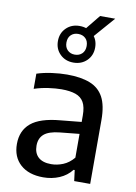

<svg xmlns="http://www.w3.org/2000/svg" viewBox="-97 -952 722 1023"><g transform="rotate(10 264.0 -440.5)"><path d="M210 9Q131 9 86.2 -31.5Q41.5 -72 41.5 -142Q41.5 -214.5 90.5 -255.5Q139.5 -296.5 247.5 -306L384 -319.5L394.5 -256L256.5 -242Q197.5 -236 171.8 -213.8Q146 -191.5 146 -151.5Q146 -111 169.8 -89.2Q193.5 -67.5 239.5 -67.5Q271.5 -67.5 303.5 -80.5Q335.5 -93.5 361 -124V-352Q361 -398 346.5 -423.5Q332 -449 302 -459.5Q272 -470 225.5 -470Q194.5 -470 155.5 -464.5Q116.5 -459 78.5 -446.5V-528.5Q115 -540.5 159 -546.5Q203 -552.5 241.5 -552.5Q316 -552.5 365.2 -533.2Q414.5 -514 438.8 -469Q463 -424 463 -346V0H376.5L369 -58.5H363Q337 -25 296.8 -8Q256.5 9 210 9ZM262 -621Q218.5 -621 190 -649Q161.5 -677 161.5 -720Q161.5 -763 190 -791Q218.5 -819 262 -819Q306 -819 334.5 -791Q363 -763 363 -720Q363 -677 334.5 -649Q306 -621 262 -621ZM262 -664Q286.5 -664 301.8 -679.2Q317 -694.5 317 -720Q317 -746.5 301.8 -761.2Q286.5 -776 262 -776Q238 -776 222.8 -761.2Q207.5 -746.5 207.5 -720Q207.5 -694.5 222.8 -679.2Q238 -664 262 -664ZM332.5 -765 282.5 -795 359.5 -890H441.5Z"/></g></svg>

Font: Encode Sans Condensed Thin Medium
Style: Regular
Weight: 500
Version: Version 3.002